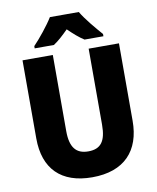

<svg xmlns="http://www.w3.org/2000/svg" viewBox="-99 -1005 893 1092"><g transform="rotate(-10 347.0 -459.5)"><path d="M432 -929H265C239 -886 184 -818 149 -782V-769H260C289 -788 315 -812 347 -844C380 -812 407 -788 437 -769H546V-782C510 -823 459 -883 432 -929ZM626 -267V-714H451V-275C451 -179 420 -139 348 -139C279 -139 244 -179 244 -274V-714H69V-263C69 -87 166 10 345 10C531 10 626 -94 626 -267Z"/></g></svg>

Font: Noto Sans Bengali SemiCondensed ExtraBold
Style: Regular
Weight: 800
Width: 4
Designer: Joana Ranito - Universal Thirst; Jelle Bosma - Monotype Design Team
Foundry: Universal Thirst ehf.
Version: Version 3.000